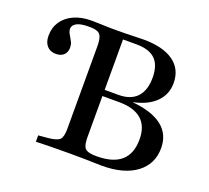

<svg xmlns="http://www.w3.org/2000/svg" viewBox="-102 -698 899 825"><g transform="rotate(20 347.0 -285.5)"><path d="M286.3 -2.4Q259.7 -2.4 231.9 -2Q204 -1.6 179.4 -1.2Q154.8 -0.8 137.1 0V-29L182.3 -33.1Q221.8 -37.1 233.5 -49.2Q245.2 -61.3 245.2 -98.4V-472.6Q245.2 -502.4 239.9 -517.3Q234.7 -532.3 221.4 -537.5Q208.1 -542.7 183.1 -542.7Q144.4 -542.7 126.6 -532.7Q108.9 -522.6 108.9 -506.5Q108.9 -496.8 113.3 -488.3Q117.7 -479.8 123 -471.4Q128.2 -462.9 132.7 -453.2Q137.1 -443.5 137.1 -429.8Q137.1 -408.9 124.2 -396.4Q111.3 -383.9 87.9 -383.9Q62.1 -383.9 47.2 -400.8Q32.3 -417.7 32.3 -446.8Q32.3 -483.9 50.8 -511.7Q69.4 -539.5 103.6 -555.2Q137.9 -571 184.7 -571Q208.1 -571 234.3 -569.8Q260.5 -568.5 292.7 -568.5H291.9Q320.2 -568.5 344.8 -569Q369.4 -569.4 389.1 -570.2Q408.9 -571 421.8 -571Q511.3 -571 559.3 -536.7Q607.3 -502.4 607.3 -438.7Q607.3 -387.1 571.8 -351.6Q536.3 -316.1 471 -302.4V-301.6Q560.5 -293.5 606.5 -257.3Q652.4 -221 652.4 -158.1Q652.4 -84.7 595.6 -42.3Q538.7 0 438.7 0Q423.4 0 402.4 -0.8Q381.5 -1.6 354 -2Q326.6 -2.4 291.9 -2.4ZM403.2 -30.6Q478.2 -30.6 515.3 -63.3Q552.4 -96 552.4 -161.3Q552.4 -221.8 517.7 -252Q483.1 -282.3 413.7 -282.3H317.7V-310.5H401.6Q457.3 -310.5 485.9 -341.1Q514.5 -371.8 514.5 -429.8Q514.5 -486.3 486.7 -513.7Q458.9 -541.1 400 -541.1H338.7V-98.4Q338.7 -70.2 343.5 -55.6Q348.4 -41.1 362.5 -35.9Q376.6 -30.6 403.2 -30.6Z"/></g></svg>

Font: Playfair 5pt SemiExpanded Light Medium
Style: Regular
Weight: 500
Version: Version 2.203